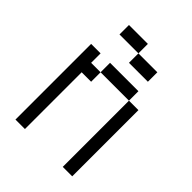

<svg xmlns="http://www.w3.org/2000/svg" viewBox="-198 -792 897 897"><g transform="rotate(45 250.0 -344.0)"><path d="M375 -562.5V-625H250V-562.5ZM62.5 -500Q62.5 -500 62.5 0H125Q125 0 125 -375H187.5V-437.5H125V-500ZM375 -437.5V0H437.5V-437.5ZM187.5 -437.5H375V-500H187.5ZM250 -625V-687.5H125V-625Z"/></g></svg>

Font: UnifontExMono
Style: Regular
Weight: 500
Version: Version 15.0.06